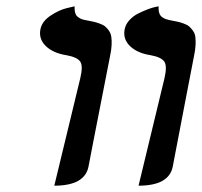

<svg xmlns="http://www.w3.org/2000/svg" viewBox="-20 -585 643 611"><path d="M152.8 5.9 235.4 -335.9Q245.1 -376 234.9 -389.6Q224.6 -403.3 191.9 -409.2Q148.4 -416 125.2 -439Q102.1 -461.9 108.9 -493.2Q114.3 -517.6 141.1 -535.4Q168 -553.2 192.4 -559.1L217.3 -564.9Q216.8 -552.2 219.5 -543.5Q222.2 -534.7 228.8 -530.3Q235.4 -525.9 239.7 -524.2Q244.1 -522.5 252 -521Q267.6 -518.1 276.6 -516.1Q285.6 -514.2 297.1 -510Q308.6 -505.9 314.7 -500.7Q320.8 -495.6 326.7 -487.3Q332.5 -479 334.2 -468Q335.9 -457 335.2 -441.4Q334.5 -425.8 330.1 -405.8Q261.2 -54.7 261.7 -55.2Q250 5.9 152.8 5.9ZM420.9 5.9 503.4 -335.9Q512.7 -376 502.4 -389.6Q492.2 -403.3 460 -409.2Q416 -416 393.1 -439Q370.1 -461.9 377 -493.2Q380.4 -508.8 392.6 -521.7Q404.8 -534.7 420.2 -542.2Q435.5 -549.8 450.2 -555.4Q464.8 -561 475.1 -563L484.9 -564.9Q483.9 -552.2 486.8 -543.5Q489.7 -534.7 496.3 -530.3Q502.9 -525.9 507.6 -524.2Q512.2 -522.5 519.5 -521Q535.2 -518.1 544.4 -516.1Q553.7 -514.2 564.9 -510Q576.2 -505.9 582 -500.7Q587.9 -495.6 594 -487.3Q600.1 -479 601.6 -468Q603 -457 602.3 -441.4Q601.6 -425.8 597.2 -405.8Q585.4 -346.7 563.2 -229.5Q541 -112.3 529.8 -55.2Q518.1 5.9 420.9 5.9Z"/></svg>

Font: Linux Libertine Slanted
Style: Semibold Slanted
Weight: 600
Designer: Philipp H. Poll
Foundry: Philipp H. Poll
Version: Version 5.1.1